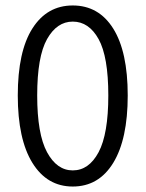

<svg xmlns="http://www.w3.org/2000/svg" viewBox="-20 -670 532 702"><path d="M246 12Q152 12 98.5 -74.5Q45 -161 45 -321Q45 -482 98.5 -566Q152 -650 246 -650Q341 -650 394 -565.5Q447 -481 447 -321Q447 -161 394 -74.5Q341 12 246 12ZM246 -47Q305 -47 340.5 -113.5Q376 -180 376 -321Q376 -463 340.5 -527Q305 -591 246 -591Q188 -591 152 -527Q116 -463 116 -321Q116 -180 152 -113.5Q188 -47 246 -47Z"/></svg>

Font: Assistant
Style: Regular
Weight: 400
Designer: Hebrew By Ben Nathan, Latin by Paul Hunt
Version: Version 3.000